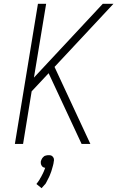

<svg xmlns="http://www.w3.org/2000/svg" viewBox="-20 -755 640 1007"><path d="M408 0 235 -371 146 -276 101 0H58L179 -735H222L158 -348L519 -735H575L266 -404L454 0ZM198 232 171 210Q173 207 175.5 204Q178 201 180 198L188 186Q189 183 191 180Q193 177 194.5 174.5Q196 172 197.5 169Q199 166 200.5 163Q202 160 204 156.5Q206 153 207 150Q208 147 210 143.5Q212 140 212 138L213 136L217 125Q214 125 211.5 124Q209 123 207 122Q205 121 203 119.5Q201 118 199.5 115.5Q198 113 197 111Q196 109 195 106.5Q194 104 194 100.5Q194 97 194 96V92Q195 89 196 86Q197 83 198.5 80Q200 77 202 74Q204 71 206.5 69Q209 67 211 65Q213 63 216.5 62Q220 61 224 60Q228 59 230 59H234Q237 59 240 59Q243 59 246.5 60Q250 61 252 62.5Q254 64 256 66Q258 68 259.5 70.5Q261 73 262 75.5Q263 78 263 82Q263 86 263 87L262 92Q262 97 260.5 102.5Q259 108 258 113Q257 118 255 123.5Q253 129 252 134Q251 139 249 144Q247 149 245 154.5Q243 160 241 165Q239 170 236.5 175Q234 180 231 185.5Q228 191 226 195.5Q224 200 220.5 206Q217 212 214 214Z"/></svg>

Font: Iosevka Aile XLt Obl
Style: Regular
Weight: 200
Italic angle: -9°
Designer: Belleve Invis
Foundry: Belleve Invis
Version: Version 31.1.0; ttfautohint (v1.8.4)